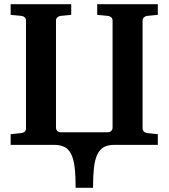

<svg xmlns="http://www.w3.org/2000/svg" viewBox="-20 -691 804 916"><path d="M525.9 0Q495.1 0 475.3 11Q455.6 22 444.1 46.4Q432.6 70.8 428.2 109.9Q423.8 148.9 423.8 205.1H340.8Q340.8 148.9 336.4 109.9Q332 70.8 320.6 46.4Q309.1 22 289.1 11Q269 0 237.8 0H30.8V-50.8L82 -56.2Q91.3 -57.1 97.7 -62.7Q104 -68.4 104 -78.1V-592.8Q104 -602.5 97.7 -608.4Q91.3 -614.3 82 -615.2L30.8 -620.1V-670.9H319.8V-620.1L269 -615.2Q260.7 -614.3 253.9 -608.4Q247.1 -602.5 247.1 -592.8V-82Q247.1 -72.3 253.4 -66.2Q259.8 -60.1 269 -60.1H495.1Q503.9 -60.1 510.5 -66.2Q517.1 -72.3 517.1 -82V-592.8Q517.1 -602.5 510.5 -608.4Q503.9 -614.3 495.1 -615.2L443.8 -620.1V-670.9H732.9V-620.1L682.1 -615.2Q673.8 -614.3 667 -608.4Q660.2 -602.5 660.2 -592.8V-78.1Q660.2 -68.4 667 -62.7Q673.8 -57.1 682.1 -56.2L732.9 -50.8V0Z"/></svg>

Font: Charis SIL CyrE
Style: Bold
Weight: 700
Foundry: SIL International
Version: Version 5.000